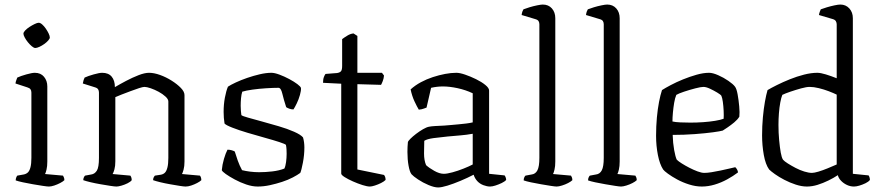

<svg xmlns="http://www.w3.org/2000/svg" viewBox="-20 -820 3870 844"><path d="M195 0Q188 0 168 -3Q148 -6 125 -10Q102 -14 81 -18.5Q60 -23 49 -27Q49 -34 51.5 -40Q54 -46 56 -48L84 -53Q95 -55 102.5 -62Q110 -69 114 -85Q118 -101 118 -126V-413Q118 -422 114 -427.5Q110 -433 100 -436L48 -453Q49 -461 52 -468.5Q55 -476 56 -479Q71 -486 96 -493Q121 -500 133 -500Q159 -500 173.5 -482.5Q188 -465 188 -440V-110Q188 -89 184.5 -74.5Q181 -60 178 -55L257 -48Q259 -44 261 -39.5Q263 -35 263 -28Q257 -22 244.5 -15.5Q232 -9 218.5 -4.5Q205 0 195 0ZM135 -609Q129 -609 120 -616.5Q111 -624 102.5 -634.5Q94 -645 88.5 -655.5Q83 -666 83 -672Q83 -678 90.5 -686Q98 -694 109.5 -701.5Q121 -709 132.5 -714.5Q144 -720 150 -720Q157 -720 165.5 -712.5Q174 -705 181.5 -694Q189 -683 194 -672.5Q199 -662 199 -655Q199 -650 192 -642Q185 -634 174.5 -626.5Q164 -619 153 -614Q142 -609 135 -609Z M492 0Q484 0 465 -3Q446 -6 422.5 -10Q399 -14 378 -19Q357 -24 346 -28Q346 -35 349 -41Q352 -47 354 -48L381 -53Q396 -55 405.5 -69.5Q415 -84 415 -126V-413Q415 -421 411.5 -427Q408 -433 398 -436L344 -453Q346 -463 347.5 -468Q349 -473 352 -479Q367 -486 392 -493Q417 -500 429 -500Q457 -500 471 -483Q485 -466 485 -437Q507 -450 534.5 -464.5Q562 -479 589 -489.5Q616 -500 635 -500Q657 -500 683.5 -490.5Q710 -481 734.5 -465.5Q759 -450 775 -433.5Q791 -417 791 -402V-110Q791 -89 787 -74.5Q783 -60 780 -55L859 -48Q862 -44 863.5 -39Q865 -34 865 -28Q859 -22 846.5 -15.5Q834 -9 820.5 -4.5Q807 0 796 0Q788 0 769.5 -3Q751 -6 728 -10Q705 -14 684.5 -19Q664 -24 653 -28Q653 -35 655.5 -40Q658 -45 661 -48L687 -52Q698 -54 705 -61Q712 -68 716 -84Q720 -100 720 -126V-374Q720 -384 707.5 -395.5Q695 -407 677.5 -416.5Q660 -426 642.5 -432Q625 -438 615 -438Q608 -438 591 -432.5Q574 -427 553 -419Q532 -411 513.5 -404Q495 -397 487 -393V-111Q487 -90 483 -75.5Q479 -61 475 -55L553 -48Q556 -44 557.5 -39Q559 -34 559 -28Q554 -21 541 -14.5Q528 -8 514 -4Q500 0 492 0Z M1113 0Q1089 0 1062.5 -9Q1036 -18 1012 -31Q988 -44 972.5 -55Q957 -66 955 -72Q957 -96 964.5 -121.5Q972 -147 980 -162Q990 -162 998.5 -159.5Q1007 -157 1012 -154Q1017 -137 1025 -114.5Q1033 -92 1044 -72Q1060 -68 1079.5 -65.5Q1099 -63 1119 -63Q1147 -63 1177 -66.5Q1207 -70 1230 -79Q1235 -89 1237.5 -107.5Q1240 -126 1240 -144Q1240 -152 1239.5 -162.5Q1239 -173 1237 -183Q1234 -187 1208 -195.5Q1182 -204 1144 -214.5Q1106 -225 1067.5 -236.5Q1029 -248 1001 -259Q973 -270 967 -277Q965 -289 964 -302Q963 -315 963 -328Q963 -361 968.5 -390.5Q974 -420 982 -439Q994 -447 1016.5 -457.5Q1039 -468 1066.5 -477.5Q1094 -487 1122 -493.5Q1150 -500 1173 -500Q1187 -500 1208.5 -492Q1230 -484 1251.5 -472.5Q1273 -461 1287.5 -450Q1302 -439 1303 -433Q1304 -422 1298.5 -402.5Q1293 -383 1284.5 -365.5Q1276 -348 1270 -339Q1260 -339 1251 -342.5Q1242 -346 1238 -349Q1227 -383 1221 -408.5Q1215 -434 1204 -434Q1181 -434 1149.5 -432Q1118 -430 1089.5 -426Q1061 -422 1045 -417Q1041 -405 1039.5 -388Q1038 -371 1038 -355Q1038 -343 1039 -332Q1040 -321 1041 -314Q1045 -310 1070 -303Q1095 -296 1131.5 -286Q1168 -276 1205.5 -265Q1243 -254 1272.5 -241Q1302 -228 1312 -216Q1315 -206 1316.5 -194.5Q1318 -183 1318 -172Q1318 -139 1311.5 -105Q1305 -71 1300 -60Q1288 -51 1267 -40Q1246 -29 1220 -20.5Q1194 -12 1166.5 -6Q1139 0 1113 0Z M1606 0Q1594 0 1573.5 -6.5Q1553 -13 1531.5 -22.5Q1510 -32 1495 -41.5Q1480 -51 1480 -57V-452L1400 -456Q1400 -472 1404 -482Q1408 -492 1411 -495L1462 -499Q1474 -501 1479 -507Q1484 -513 1484 -530V-648Q1493 -655 1507 -663.5Q1521 -672 1534 -673L1551 -662V-500H1659L1668 -488Q1667 -475 1662.5 -463.5Q1658 -452 1655 -447L1551 -450V-75L1668 -51Q1670 -49 1672.5 -43.5Q1675 -38 1675 -29Q1668 -22 1655 -15.5Q1642 -9 1628 -4.5Q1614 0 1606 0Z M1906 4Q1889 4 1864 -6.5Q1839 -17 1818 -31Q1797 -45 1789 -54Q1781 -64 1776 -91.5Q1771 -119 1771 -152Q1771 -164 1771.5 -174.5Q1772 -185 1773 -195Q1774 -200 1784 -210Q1794 -220 1809 -231.5Q1824 -243 1839.5 -252Q1855 -261 1866 -263Q1876 -265 1893.5 -266Q1911 -267 1933 -268Q1947 -269 1963 -270.5Q1979 -272 1996 -273.5Q2013 -275 2029 -277Q2045 -279 2058 -282V-410Q2026 -425 1991 -432.5Q1956 -440 1927 -440Q1914 -440 1901 -438.5Q1888 -437 1875 -434L1855 -347Q1851 -346 1842.5 -342.5Q1834 -339 1821 -338Q1813 -351 1802 -374.5Q1791 -398 1785 -427Q1805 -445 1830 -458.5Q1855 -472 1882.5 -481Q1910 -490 1936.5 -495Q1963 -500 1986 -500Q2001 -500 2024.5 -492Q2048 -484 2072.5 -472Q2097 -460 2113.5 -446.5Q2130 -433 2130 -422V-56L2198 -49Q2200 -47 2202.5 -41Q2205 -35 2205 -29Q2199 -22 2185.5 -15.5Q2172 -9 2158 -4.5Q2144 0 2134 0Q2121 0 2105 -6Q2089 -12 2078 -24Q2067 -36 2062 -52Q2035 -38 2004 -25Q1973 -12 1947 -4Q1921 4 1906 4ZM1931 -56Q1945 -56 1969 -62.5Q1993 -69 2018 -79Q2043 -89 2058 -97V-232Q2030 -227 2005 -225Q1980 -223 1948 -220Q1916 -217 1886.5 -213Q1857 -209 1845 -201Q1844 -176 1844 -145.5Q1844 -115 1853 -94Q1866 -82 1889 -69Q1912 -56 1931 -56Z M2427 0Q2420 0 2401 -3Q2382 -6 2358.5 -10Q2335 -14 2314 -18.5Q2293 -23 2282 -27Q2282 -35 2285 -41Q2288 -47 2290 -48L2317 -53Q2334 -55 2342.5 -71.5Q2351 -88 2351 -126V-713Q2351 -721 2347.5 -727Q2344 -733 2333 -736L2273 -754Q2274 -763 2276.5 -769.5Q2279 -776 2281 -779Q2291 -783 2307.5 -788Q2324 -793 2341 -796.5Q2358 -800 2366 -800Q2391 -800 2406 -783Q2421 -766 2421 -740V-110Q2421 -89 2417.5 -74.5Q2414 -60 2411 -55L2490 -48Q2492 -45 2494 -40Q2496 -35 2496 -28Q2490 -22 2477.5 -15.5Q2465 -9 2450.5 -4.5Q2436 0 2427 0Z M2710 0Q2703 0 2684 -3Q2665 -6 2641.5 -10Q2618 -14 2597 -18.5Q2576 -23 2565 -27Q2565 -35 2568 -41Q2571 -47 2573 -48L2600 -53Q2617 -55 2625.5 -71.5Q2634 -88 2634 -126V-713Q2634 -721 2630.5 -727Q2627 -733 2616 -736L2556 -754Q2557 -763 2559.5 -769.5Q2562 -776 2564 -779Q2574 -783 2590.5 -788Q2607 -793 2624 -796.5Q2641 -800 2649 -800Q2674 -800 2689 -783Q2704 -766 2704 -740V-110Q2704 -89 2700.5 -74.5Q2697 -60 2694 -55L2773 -48Q2775 -45 2777 -40Q2779 -35 2779 -28Q2773 -22 2760.5 -15.5Q2748 -9 2733.5 -4.5Q2719 0 2710 0Z M3065 0Q3038 0 3009.5 -9Q2981 -18 2957 -31Q2933 -44 2916 -56.5Q2899 -69 2895 -75Q2880 -98 2872 -138.5Q2864 -179 2864 -223Q2864 -265 2867.5 -303Q2871 -341 2877 -372Q2883 -403 2890 -424Q2904 -433 2928.5 -446Q2953 -459 2982.5 -471Q3012 -483 3042 -491.5Q3072 -500 3097 -500Q3113 -500 3137 -489.5Q3161 -479 3182 -464.5Q3203 -450 3211 -439Q3218 -430 3222.5 -405Q3227 -380 3229.5 -352.5Q3232 -325 3230 -307Q3222 -294 3207.5 -282Q3193 -270 3179 -260.5Q3165 -251 3157 -246Q3147 -243 3114 -238.5Q3081 -234 3034 -230.5Q2987 -227 2937 -227Q2938 -191 2943.5 -160.5Q2949 -130 2955 -118Q2962 -111 2977 -101.5Q2992 -92 3010.5 -82.5Q3029 -73 3046.5 -66.5Q3064 -60 3076 -60Q3089 -60 3108 -63Q3127 -66 3148 -70.5Q3169 -75 3186 -79Q3203 -83 3212 -85Q3216 -82 3220 -75Q3224 -68 3224 -62Q3203 -46 3176.5 -31.5Q3150 -17 3121.5 -8.5Q3093 0 3065 0ZM3015 -281Q3043 -281 3071.5 -283Q3100 -285 3124 -289Q3148 -293 3161 -298Q3162 -313 3161 -333.5Q3160 -354 3157.5 -372Q3155 -390 3151 -399Q3148 -404 3133 -413Q3118 -422 3101 -430Q3084 -438 3072 -438Q3061 -438 3036 -431.5Q3011 -425 2987 -417Q2963 -409 2953 -403Q2947 -389 2943.5 -368Q2940 -347 2938 -325Q2936 -303 2936 -286Q2949 -283 2970.5 -282Q2992 -281 3015 -281Z M3527 0Q3504 0 3478 -8.5Q3452 -17 3428 -29.5Q3404 -42 3386.5 -54.5Q3369 -67 3361 -75Q3345 -97 3337.5 -139Q3330 -181 3330 -225Q3330 -266 3333.5 -304Q3337 -342 3342.5 -373Q3348 -404 3354 -424Q3369 -433 3395 -446Q3421 -459 3452 -471.5Q3483 -484 3514.5 -492Q3546 -500 3573 -500Q3587 -500 3610 -493Q3633 -486 3658 -476V-713Q3658 -720 3654.5 -726.5Q3651 -733 3641 -736L3580 -754Q3581 -761 3583.5 -768Q3586 -775 3588 -779Q3598 -783 3615 -788Q3632 -793 3648.5 -796.5Q3665 -800 3674 -800Q3698 -800 3713.5 -783Q3729 -766 3729 -740V-56L3798 -49Q3800 -47 3802 -41Q3804 -35 3804 -29Q3798 -21 3784.5 -14.5Q3771 -8 3757.5 -4Q3744 0 3734 0Q3718 0 3703 -7Q3688 -14 3677 -25.5Q3666 -37 3663 -50Q3645 -38 3621.5 -26.5Q3598 -15 3574 -7.5Q3550 0 3527 0ZM3549 -60Q3559 -60 3577.5 -65.5Q3596 -71 3618 -80Q3640 -89 3658 -97V-404Q3644 -411 3623 -419Q3602 -427 3579.5 -432.5Q3557 -438 3539 -438Q3525 -438 3501.5 -431.5Q3478 -425 3454.5 -417Q3431 -409 3419 -403Q3414 -391 3410 -369.5Q3406 -348 3404 -322Q3402 -296 3402 -271Q3402 -236 3405 -204Q3408 -172 3412 -149.5Q3416 -127 3422 -118Q3428 -111 3443 -101.5Q3458 -92 3477 -82Q3496 -72 3515.5 -66Q3535 -60 3549 -60Z"/></svg>

Font: Texturina 12pt ExtraLight
Style: Regular
Weight: 250
Designer: Guillermo Torres Carreño
Foundry: Omnibus-Type
Version: Version 1.002